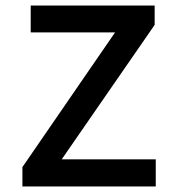

<svg xmlns="http://www.w3.org/2000/svg" viewBox="-20 -674 640 694"><path d="M61 0V-70L396 -557H91V-654H539V-584L203 -98H543V0Z"/></svg>

Font: TypoPRO Source Code Pro
Style: Regular
Weight: 600
Monospace: yes
Designer: Paul D. Hunt, Teo Tuominen
Foundry: Adobe Systems Incorporated
Version: Version 2.010;PS 1.0;hotconv 1.0.84;makeotf.lib2.5.63406